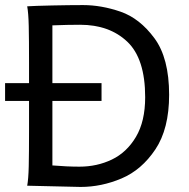

<svg xmlns="http://www.w3.org/2000/svg" viewBox="-30 -738 750 763"><path d="M78.1 -712.9Q107.4 -714.8 176.8 -716.3Q246.1 -717.8 300.3 -717.8Q372.6 -717.8 448.7 -691.7Q524.9 -665.5 583.5 -586.4Q642.1 -507.3 642.1 -361.3Q642.1 -226.1 587.4 -144.3Q532.7 -62.5 452.9 -28.8Q373 4.9 290.5 4.9L78.1 0Q83 -26.4 84.2 -77.1Q85.4 -127.9 85.4 -222.2V-336.9H-9.8V-407.7H85.4V-488.3Q85.4 -582.5 84.2 -634.8Q83 -687 78.1 -712.9ZM285.6 -75.7Q355.5 -75.7 414.6 -104Q473.6 -132.3 510.3 -194.1Q546.9 -255.9 546.9 -351.6Q546.9 -504.9 475.8 -572.3Q404.8 -639.6 288.1 -639.6Q239.3 -639.6 178.2 -637.2V-407.7H373.5V-336.9H178.2V-80.6Q235.8 -75.7 285.6 -75.7Z"/></svg>

Font: Lesson One
Style: Regular
Weight: 400
Designer: But Ko, Victor Gaultney, Annie Olsen, Julie Remington, Don Collingsworth, Eric Hays, Becca Hirsbrunner
Version: Version 1.100